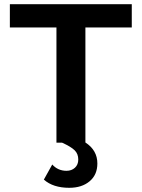

<svg xmlns="http://www.w3.org/2000/svg" viewBox="-20 -680 675 915"><path d="M387 -549V-1Q444 36 444 99Q444 153 407 184Q370 215 310 215Q233 215 189 176L229 104Q256 134 297 134Q321 134 337 119.5Q353 105 353 80Q353 53 335.5 36Q318 19 276 0H249V-549H27V-660H387H608V-549Z"/></svg>

Font: Work Sans SemiBold
Style: Regular
Weight: 600
Designer: Wei Huang
Foundry: Wei Huang
Version: Version 1.500